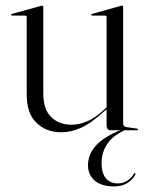

<svg xmlns="http://www.w3.org/2000/svg" viewBox="-20 -456 516 672"><path d="M415.5 -5.5 418.5 -1.5Q374 19 354.8 48.5Q335.5 78 335.5 116Q335.5 149.5 350.5 167.8Q365.5 186 393 186Q410.5 186 425.8 176.2Q441 166.5 448 153Q449 151 450.2 150.2Q451.5 149.5 452.5 150Q453.5 150.5 454 152Q454.5 153.5 453 156Q446 171 427 183.8Q408 196.5 378.5 196.5Q336 196.5 312 176.5Q288 156.5 288 121Q288 96.5 301 73.5Q314 50.5 342.2 30.5Q370.5 10.5 415.5 -5.5ZM353 -18.5V-75.5V-77.5V-396.5Q353 -398.5 352 -400Q351 -401.5 348 -401.5H302.5Q301 -401.5 300.2 -402.2Q299.5 -403 299.5 -404Q299.5 -405.5 300.5 -406.2Q301.5 -407 303 -407.5L399.5 -434.5Q403 -436 404.2 -436Q405.5 -436 407 -436Q409 -436 410 -434.5Q411 -433 411 -431V-23.5Q411 -18.5 414 -15.2Q417 -12 423 -11L458.5 -6Q461.5 -6 462.2 -5Q463 -4 463 -2.5Q463 -1.5 462.2 -0.8Q461.5 0 459.5 0H367.5Q360.5 0 356.8 -4.5Q353 -9 353 -18.5ZM73.5 -125V-396.5Q73.5 -398.5 72.2 -400Q71 -401.5 67.5 -401.5H22Q21 -401.5 20 -402.2Q19 -403 19 -404Q19 -405.5 20 -406.2Q21 -407 22.5 -407.5L120.5 -434.5Q123.5 -436 125 -436Q126.5 -436 127.5 -436Q129.5 -436 130.5 -434.5Q131.5 -433 131.5 -431V-130.5Q131.5 -73 159.2 -46.2Q187 -19.5 230.5 -19.5Q257.5 -19.5 285.5 -31.5Q313.5 -43.5 343.5 -71.5L359.5 -86L363 -83L346.5 -68Q299 -24.5 263.8 -8.8Q228.5 7 194.5 7Q142.5 7 108 -25.8Q73.5 -58.5 73.5 -125Z"/></svg>

Font: Fraunces 120pt Light
Style: Regular
Weight: 300
Version: Version 1.000;[b76b70a41]